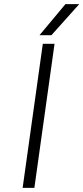

<svg xmlns="http://www.w3.org/2000/svg" viewBox="-20 -913 405 933"><path d="M188 -700H245L147 0H90ZM298 -893H365L230 -742H172Z"/></svg>

Font: Krub Light
Style: Italic
Weight: 300
Italic angle: -8°
Designer: Ekaluck Peanpanawate
Foundry: Cadson Demak Co.,Ltd.
Version: Version 1.000; ttfautohint (v1.6)